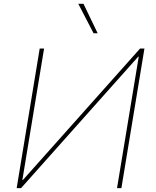

<svg xmlns="http://www.w3.org/2000/svg" viewBox="-20 -980 811 1000"><path d="M186.8 -727.3 66.8 0H89.5L699.7 -684.7H702.6L589.5 0H612.2L732.3 -727.3H709.6L99.3 -42.6H96.5L209.6 -727.3ZM488.6 -806.8H467.3L387.8 -960.2H414.8Z"/></svg>

Font: Inter UI Thin
Style: Italic
Weight: 100
Italic angle: -9.39999°
Designer: Rasmus Andersson
Foundry: rsms
Version: 3.2;8d6f07862